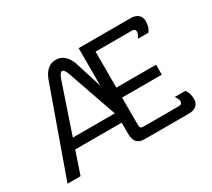

<svg xmlns="http://www.w3.org/2000/svg" viewBox="-126 -887 1235 1116"><g transform="rotate(-30 491.5 -329.0)"><path d="M558.3 0H858.3C894.2 0 925 -18.3 925 -58.3C925 -104.2 904.2 -125 904.2 -125H833.3C833.3 -125 850 -104.2 850 -87.5C850 -75 845.8 -66.7 825 -66.7H591.7C572.5 -66.7 566.7 -72.5 566.7 -91.7V-275H833.3V-341.7H566.7V-583.3H808.3C829.2 -583.3 833.3 -575 833.3 -562.5C833.3 -545.8 816.7 -525 816.7 -525H887.5C887.5 -525 908.3 -545.8 908.3 -591.7C908.3 -631.7 877.5 -650 841.7 -650H491.7V-398.3L433.3 -583.3C412.5 -635 380.8 -658.3 341.7 -658.3C302.5 -658.3 270.8 -635 250 -583.3L41.7 0H129.2L180 -150H491.7V-75C491.7 -23.3 515 0 558.3 0ZM202.5 -216.7 312.5 -541.7C312.5 -541.7 325 -583.3 341.7 -583.3C358.3 -583.3 370.8 -541.7 370.8 -541.7L484.2 -216.7Z"/></g></svg>

Font: BoonHome
Style: Book
Weight: 400
Designer: Sungsit Sawaiwan
Foundry: Sungsit Sawaiwan
Version: Version 0.2